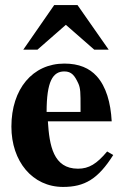

<svg xmlns="http://www.w3.org/2000/svg" viewBox="-20 -724 484 758"><path d="M298 -282H164C164 -402 188 -442 234 -442C263 -442 275 -425 289 -395C298 -376 298 -355 298 -303ZM403 -126C362 -77 331 -58 288 -58C190 -58 175 -150 169 -245H421C417 -319 399 -382 362 -423C333 -455 292 -473 234 -473C109 -473 25 -373 25 -224C25 -87 108 14 229 14C314 14 367 -17 427 -112ZM409 -528 286 -704H194L72 -528H128L240 -626L352 -528Z"/></svg>

Font: XITS
Style: Bold
Weight: 700
Designer: MicroPress Inc., with final additions and corrections provided by Coen Hoffman, Elsevier (retired)
Version: Version 1.302